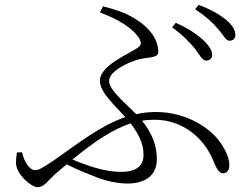

<svg xmlns="http://www.w3.org/2000/svg" viewBox="-20 -765 1040 792"><path d="M783 -566C804 -538 814 -515 830 -515C844 -515 855 -523 855 -538C855 -559 842 -577 817 -601C793 -623 757 -648 705 -671L690 -652C733 -622 761 -591 783 -566ZM878 -647C901 -622 911 -597 926 -597C939 -597 951 -604 951 -621C951 -641 938 -662 912 -684C887 -704 851 -726 799 -745L785 -727C830 -697 856 -673 878 -647ZM71 -137 50 -136C47 -121 46 -109 46 -93C46 -47 108 7 135 7C163 7 175 -18 212 -51L255 -87C305 -62 350 -45 388 -30C431 -15 471 -8 507 -8C575 -8 627 -39 627 -107C627 -162 610 -212 566 -267C583 -270 600 -271 618 -271C735 -271 822 -194 859 -104C870 -76 883 -50 899 -50C917 -50 926 -64 926 -83C926 -109 916 -137 891 -174C849 -237 749 -303 623 -303C595 -303 568 -300 542 -294C500 -337 430 -393 430 -431C430 -473 515 -511 556 -521C594 -530 633 -525 633 -551C633 -605 592 -655 538 -687C498 -713 454 -726 405 -739L392 -714C469 -685 531 -647 555 -605C565 -586 563 -578 545 -566C505 -540 392 -493 392 -432C392 -384 454 -330 497 -282C395 -247 304 -175 200 -102C152 -70 139 -63 124 -63C103 -63 79 -97 71 -137ZM519 -256C560 -202 572 -163 572 -126C572 -82 544 -56 479 -56C412 -56 341 -81 279 -107C368 -180 443 -231 519 -256Z"/></svg>

Font: Noto Serif CJK SC Light
Style: Regular
Weight: 300
Designer: Ryoko NISHIZUKA 西塚涼子 (kana & ideographs); Frank Grießhammer (Latin, Greek & Cyrillic); Wenlong ZHANG 张文龙 (bopomofo); San
Foundry: Adobe
Version: Version 2.001;hotconv 1.1.0;makeotfexe 2.6.0